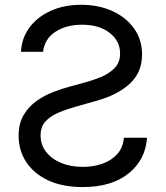

<svg xmlns="http://www.w3.org/2000/svg" viewBox="-20 -757 682 790"><path d="M320.8 12.7Q236.8 12.7 177.7 -15.1Q118.7 -43 87.6 -90.8Q56.6 -138.7 56.6 -198.2Q56.6 -249 77.4 -283.9Q98.1 -318.8 130.4 -341.6Q162.6 -364.3 198 -377.9Q233.4 -391.6 262.7 -399.4L335.4 -419.4Q362.3 -426.8 394.5 -439.7Q426.8 -452.6 450.4 -475.8Q474.1 -499 474.1 -537.1Q474.1 -588.4 431.2 -621.8Q388.2 -655.3 317.4 -655.3Q252.4 -655.3 208 -626.2Q163.6 -597.2 157.2 -543.9H66.4Q68.8 -599.1 100.6 -642.8Q132.3 -686.5 187.5 -711.9Q242.7 -737.3 314.5 -737.3Q384.8 -737.3 441.4 -711.9Q498 -686.5 531.2 -640.4Q564.5 -594.2 564.5 -532.7Q564.5 -460.4 515.6 -414.1Q466.8 -367.7 378.9 -342.8L291 -317.9Q252.4 -307.1 219.5 -293Q186.5 -278.8 166.7 -256.8Q147 -234.9 147 -199.7Q147 -161.1 169.9 -131.8Q192.9 -102.5 232.2 -86.4Q271.5 -70.3 320.8 -70.3Q363.8 -70.3 400.9 -83.3Q438 -96.2 462.2 -122.8Q486.3 -149.4 489.7 -190.4H585Q578.6 -99.1 508.8 -43.2Q439 12.7 320.8 12.7Z"/></svg>

Font: Inter-Regular
Style: Regular
Weight: 400
Designer: Rasmus Andersson
Foundry: rsms
Version: Version 4.000;git-a52131595